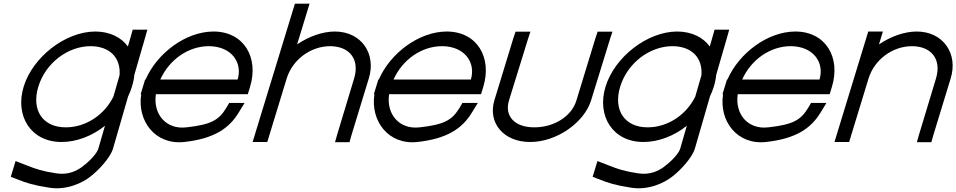

<svg xmlns="http://www.w3.org/2000/svg" viewBox="-20 -755 5220 1048"><path d="M109.2 -282C157.8 -441 333.8 -582 499.7 -583C578.2 -583 642.2 -551.3 678.1 -501.3L692.8 -552L704.3 -593H784.3L773.4 -554L713.3 -346.4C711.3 -325.5 707 -303.9 700.2 -282C694.6 -263.8 687.5 -245.8 679.1 -228.2L596.6 57C581 108 514.6 178 473.1 209C433.3 241 344.5 286 246.2 269C162.7 256 127 245 64.5 220L38.8 210L65.1 124L121.6 146C182.1 170 210.4 179 286.1 191C349.7 201 395.3 180 430.8 154L431.1 153C467.2 127 508.3 84 516.6 57L552.9 -68.6C485.5 -14.1 398.2 20.5 315.4 20C148.6 20 60.3 -122 109.2 -282ZM189.2 -282C149.5 -152 215.3 -59 339.8 -60C446.9 -60 549.2 -126.4 598.9 -227.5L632.5 -343.7C640.4 -439.1 580.2 -502.2 475.3 -503C349.9 -503 228.7 -411 189.2 -282Z M855.1 -321H1277.1C1304.7 -411 1246.5 -502 1120.3 -503C1008.2 -503 903.6 -429.5 855.1 -321ZM750.8 -241H747.7L759.9 -281L772.1 -321H774.7C837.3 -464.5 992.8 -582.1 1144.7 -583C1311.5 -583 1393.8 -441 1344.9 -281L1332.7 -241H1292.7H830.8C814.7 -130.8 887.4 -46.6 997.5 -60H998.6C1133.2 -75 1174.6 -100 1214.4 -165L1231 -193H1315L1283.1 -141C1230.5 -54 1148.4 2 985.7 20C827.4 37.4 727.9 -94.1 750.8 -241Z M1899.3 -20 1887.7 21H1808.7L1820 -19L1912.7 -326C1944.5 -430 1889.4 -502 1782.8 -503C1675.8 -503 1576.5 -430 1544.7 -326L1532.4 -286L1451.1 -20L1438.9 20H1358.9L1371.1 -20L1452.4 -286L1464.7 -326L1577.5 -695L1589.7 -735H1669.7L1657.5 -695L1601.7 -512.6C1664.8 -555.4 1738.5 -582.5 1807.2 -583C1953.3 -583 2035.1 -461 1992.8 -326Z M2128.1 -321H2550.1C2577.7 -411 2519.5 -502 2393.3 -503C2281.2 -503 2176.6 -429.5 2128.1 -321ZM2023.8 -241H2020.7L2032.9 -281L2045.1 -321H2047.7C2110.3 -464.5 2265.8 -582.1 2417.7 -583C2584.5 -583 2666.8 -441 2617.9 -281L2605.7 -241H2565.7H2103.8C2087.7 -130.8 2160.4 -46.6 2270.5 -60H2271.6C2406.2 -75 2447.6 -100 2487.4 -165L2504 -193H2588L2556.1 -141C2503.5 -54 2421.4 2 2258.7 20C2100.4 37.4 2000.9 -94.1 2023.8 -241Z M2781 -543 2793.9 -582H2875.2L2861.9 -542L2758.3 -207C2732 -121 2790.1 -59 2897.3 -60C3005.4 -60 3101 -121 3126.3 -207L3229 -543L3241.9 -582H3322.9L3309.7 -542L3206.3 -207C3169.6 -87 3018.6 21 2872.9 20C2728 20 2642 -85 2678.3 -207Z M3285.2 -282C3333.8 -441 3509.8 -582 3675.7 -583C3754.2 -583 3818.2 -551.3 3854.1 -501.3L3868.8 -552L3880.3 -593H3960.3L3949.4 -554L3889.3 -346.4C3887.3 -325.5 3883 -303.9 3876.2 -282C3870.6 -263.8 3863.5 -245.8 3855.1 -228.2L3772.6 57C3757 108 3690.6 178 3649.1 209C3609.3 241 3520.5 286 3422.2 269C3338.7 256 3303 245 3240.5 220L3214.8 210L3241.1 124L3297.6 146C3358.1 170 3386.4 179 3462.1 191C3525.7 201 3571.3 180 3606.8 154L3607.1 153C3643.2 127 3684.3 84 3692.6 57L3728.9 -68.6C3661.5 -14.1 3574.2 20.5 3491.4 20C3324.6 20 3236.3 -122 3285.2 -282ZM3365.2 -282C3325.5 -152 3391.3 -59 3515.8 -60C3622.9 -60 3725.2 -126.4 3774.9 -227.5L3808.5 -343.7C3816.4 -439.1 3756.2 -502.2 3651.3 -503C3525.9 -503 3404.7 -411 3365.2 -282Z M4031.1 -321H4453.1C4480.7 -411 4422.5 -502 4296.3 -503C4184.2 -503 4079.6 -429.5 4031.1 -321ZM3926.8 -241H3923.7L3935.9 -281L3948.1 -321H3950.7C4013.3 -464.5 4168.8 -582.1 4320.7 -583C4487.5 -583 4569.8 -441 4520.9 -281L4508.7 -241H4468.7H4006.8C3990.7 -130.8 4063.4 -46.6 4173.5 -60H4174.6C4309.2 -75 4350.6 -100 4390.4 -165L4407 -193H4491L4459.1 -141C4406.5 -54 4324.4 2 4161.7 20C4003.4 37.4 3903.9 -94.1 3926.8 -241Z M4777.7 -512.6C4840.8 -555.4 4914.5 -582.5 4983.2 -583C5129.3 -583 5211.1 -461 5168.8 -326L5075.3 -20L5063.7 21H4984.7L4996 -19L5088.7 -326C5120.5 -430 5065.4 -502 4958.8 -503C4851.8 -503 4752.5 -430 4720.7 -326L4708.4 -286L4627.1 -20L4614.9 20H4534.9L4547.1 -20L4628.4 -286L4640.7 -326L4707 -543L4719.2 -583H4799.2L4787 -543Z"/></svg>

Font: Nordica Plus
Style: NordicaClassicLtExtObl
Weight: 300
Version: Version 1.01